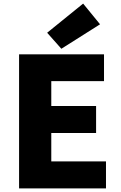

<svg xmlns="http://www.w3.org/2000/svg" viewBox="-20 -1047 670 1067"><path d="M86 -745H558V-596H265V-458H514V-308H265V-150H569V0H86ZM242 -865 442 -1027 536 -912 321 -776Z"/></svg>

Font: Merged Yaku Han JP Black
Style: Regular
Weight: 900
Designer: Ryoko NISHIZUKA 西塚涼子 (kana, bopomofo & ideographs); Paul D. Hunt (Latin, Greek & Cyrillic); Sandoll Communications 산돌커뮤니
Foundry: Adobe
Version: Version 2.004